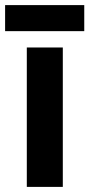

<svg xmlns="http://www.w3.org/2000/svg" viewBox="-33 -825 350 752"><path d="M213 -93H72V-639H213ZM297 -805V-703H-13V-805Z"/></svg>

Font: Noto Sans Telugu UI SemiCondensed
Style: Bold
Weight: 700
Width: 4
Designer: Jelle Bosma - Monotype Design Team
Foundry: Monotype Imaging Inc.
Version: Version 2.005; ttfautohint (v1.8.4.7-5d5b)